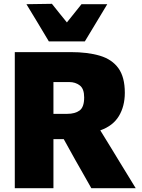

<svg xmlns="http://www.w3.org/2000/svg" viewBox="-20 -986 744 1006"><path d="M57.5 0V-713H349.5Q440 -713 503.5 -694Q567 -675 600.5 -628.5Q634 -582 634 -500Q634 -429.5 603 -378Q572 -326.5 505.5 -303L563 -209.5Q583 -176 606.5 -138Q630 -100 652 -63.8Q674 -27.5 691 0H458.5Q436 -40 415.2 -76.5Q394.5 -113 374.5 -148L314 -257H260V0ZM343.5 -556H260V-389.5H332.5Q373 -389.5 397 -407Q421 -424.5 421 -475.5Q421 -521 398 -538.5Q375 -556 343.5 -556ZM236 -769Q206.5 -818.5 177 -867.5Q147.5 -916.5 118.5 -964L252 -966Q271.5 -941.5 291 -917.2Q310.5 -893 330.5 -868.5Q350 -892.5 369 -916.5Q388 -940.5 407 -964H542Q513 -916 483.8 -867.2Q454.5 -818.5 424.5 -769Z"/></svg>

Font: Commissioner ExtraBold
Style: Regular
Weight: 800
Designer: Kostas Bartsokas
Foundry: Kostas Bartsokas
Version: Version 1.000; ttfautohint (v1.8.3)